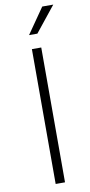

<svg xmlns="http://www.w3.org/2000/svg" viewBox="-101 -958 467 997"><g transform="rotate(-10 132.5 -459.5)"><path d="M157.2 0H107.9V-710.9H157.2ZM199.2 -919.4H257.3L149.9 -785.2H106Z"/></g></svg>

Font: Heebo ExtraLight
Style: Regular
Weight: 250
Designer: Oded Ezer
Foundry: Ezer Type House
Version: Version 3.100